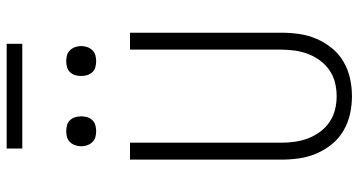

<svg xmlns="http://www.w3.org/2000/svg" viewBox="-276 -814 1101 590"><g transform="rotate(-90 275.0 -518.5)"><path d="M275 12Q247 12 220 6Q193 0 169 -14Q145 -28 127.5 -49.5Q110 -71 99 -96.5Q88 -122 84 -149.5Q80 -177 80 -205V-670H132V-205Q132 -184 135 -163Q138 -142 145.5 -122.5Q153 -103 165.5 -86Q178 -69 195.5 -57Q213 -45 233.5 -40Q254 -35 275 -35Q296 -35 316.5 -40Q337 -45 354.5 -57Q372 -69 384.5 -86Q397 -103 404.5 -122.5Q412 -142 415 -163Q418 -184 418 -205V-670H470V-205Q470 -177 466 -149.5Q462 -122 451 -96.5Q440 -71 422.5 -49.5Q405 -28 381 -14Q357 0 330 6Q303 12 275 12ZM383 -774Q373 -774 364 -776.5Q355 -779 348.5 -786Q342 -793 339.5 -802Q337 -811 337 -820Q337 -829 339.5 -838Q342 -847 348.5 -854Q355 -861 364 -863.5Q373 -866 383 -866Q392 -866 401 -863.5Q410 -861 416.5 -854Q423 -847 426 -838Q429 -829 429 -820Q429 -811 426 -802Q423 -793 416.5 -786Q410 -779 401 -776.5Q392 -774 383 -774ZM167 -774Q158 -774 149 -776.5Q140 -779 133.5 -786Q127 -793 124 -802Q121 -811 121 -820Q121 -829 124 -838Q127 -847 133.5 -854Q140 -861 149 -863.5Q158 -866 167 -866Q177 -866 186 -863.5Q195 -861 201.5 -854Q208 -847 210.5 -838Q213 -829 213 -820Q213 -811 210.5 -802Q208 -793 201.5 -786Q195 -779 186 -776.5Q177 -774 167 -774ZM436 -1001H114V-1049H436Z"/></g></svg>

Font: Lode Dark
Style: Regular
Weight: 400
Monospace: yes
Designer: Belleve Invis
Foundry: Belleve Invis
Version: Version 29.2.0; ttfautohint (v1.8.3)